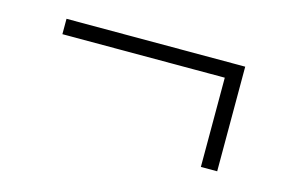

<svg xmlns="http://www.w3.org/2000/svg" viewBox="-45 -415 601 398"><g transform="rotate(15 255.5 -216.0)"><path d="M440.5 -104H405.5V-314H440.5ZM57 -295.5V-328.5H440.5V-295.5Z"/></g></svg>

Font: Anek Telugu ExtraLight
Style: Regular
Weight: 250
Version: Version 1.003